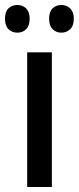

<svg xmlns="http://www.w3.org/2000/svg" viewBox="-41 -750 316 770"><path d="M167 0H68V-540H167ZM-21 -675Q-21 -703 -7 -716.5Q7 -730 29 -730Q50 -730 64 -716Q78 -702 78 -675Q78 -647 64 -633Q50 -619 29 -619Q7 -619 -7 -633Q-21 -647 -21 -675ZM156 -675Q156 -703 170 -716.5Q184 -730 205 -730Q226 -730 240.5 -716Q255 -702 255 -675Q255 -647 240.5 -633Q226 -619 205 -619Q184 -619 170 -633Q156 -647 156 -675Z"/></svg>

Font: Noto Sans Khmer Condensed Medium
Style: Regular
Weight: 500
Width: 3
Designer: Danh Hong and the Monotype Design Team
Foundry: Monotype Imaging Inc.
Version: Version 2.004; ttfautohint (v1.8.4.7-5d5b)